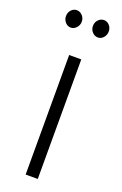

<svg xmlns="http://www.w3.org/2000/svg" viewBox="-152 -831 559 877"><g transform="rotate(20 127.0 -393.0)"><path d="M23.3 -743.3Q23.3 -761.1 34.4 -773.3Q45.6 -785.6 61.1 -785.6Q76.7 -785.6 88.3 -773.3Q100 -761.1 100 -743.3Q100 -726.7 88.3 -713.9Q76.7 -701.1 61.1 -701.1Q45.6 -701.1 34.4 -713.9Q23.3 -726.7 23.3 -743.3ZM154.4 -743.3Q154.4 -761.1 166.1 -773.3Q177.8 -785.6 193.3 -785.6Q208.9 -785.6 220 -773.3Q231.1 -761.1 231.1 -743.3Q231.1 -726.7 220 -713.9Q208.9 -701.1 193.3 -701.1Q177.8 -701.1 166.1 -713.3Q154.4 -725.6 154.4 -743.3ZM156.7 -581.1V0H97.8V-581.1Z"/></g></svg>

Font: Paperlogy 3 Light
Style: Regular
Weight: 300
Designer: redesigned by Lee Juim, glyphs from Gmarket Sans & Montserrat
Foundry: PT&
Version: Version 1.001